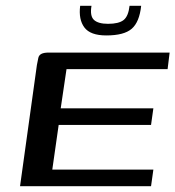

<svg xmlns="http://www.w3.org/2000/svg" viewBox="-20 -641 604 661"><path d="M49 0 107 -417Q110 -433 112 -442Q114 -451 122.5 -455.5Q131 -460 148 -460H564L557 -403H209L189 -268H508L500 -211H182L160 -57H508L500 0ZM346 -519Q291 -519 270.5 -546.5Q250 -574 256 -621H295Q289 -586 303.5 -572.5Q318 -559 352 -559Q389 -559 405.5 -572Q422 -585 426 -621H466Q460 -565 433.5 -542Q407 -519 346 -519Z"/></svg>

Font: Genos Medium
Style: Italic
Weight: 500
Italic angle: -8°
Designer: Robert E. Leuschke
Foundry: Robert E. Leuschke
Version: Version 1.010